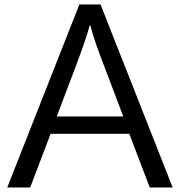

<svg xmlns="http://www.w3.org/2000/svg" viewBox="-20 -809 800 854"><path d="M333 -789.1H427.2L748 24.9H646L555.2 -213.9H205.1L114.3 24.9H12.2ZM528.3 -291 443.4 -515.1Q397 -634.3 382.3 -694.8H378.4Q363.8 -637.7 317.4 -515.1L232.4 -291Z"/></svg>

Font: BIZ UDPGothic
Style: Regular
Weight: 400
Designer: TypeBank Co., Ltd.
Foundry: Morisawa Inc.
Version: Version 1.051